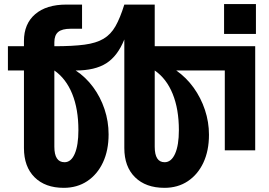

<svg xmlns="http://www.w3.org/2000/svg" viewBox="-20 -722 1291 922"><path d="M1056 -702.5H1209V-559H1056ZM826.5 -383.5Q874.5 -350 909.8 -301Q945 -252 964.2 -194Q983.5 -136 983.5 -75Q983.5 1.5 956.8 58.8Q930 116 882 148Q834 180 770 180Q680 180 628.5 129.2Q577 78.5 577 -11V-532.5Q545 -453 490.5 -418.2Q436 -383.5 343.5 -383.5Q391.5 -352 427 -304Q462.5 -256 482 -197.5Q501.5 -139 501.5 -77Q501.5 0 474.5 57.8Q447.5 115.5 399 147.8Q350.5 180 286 180Q197 180 146 129.2Q95 78.5 95 -11V-383.5H18V-500H95V-525Q95 -607.5 148.8 -653.8Q202.5 -700 298.5 -700H374V-584H320Q278 -584 259.5 -568.5Q241 -553 241 -519V-500Q329 -500 385.5 -507.5Q442 -515 477 -535.8Q512 -556.5 534.5 -596Q557 -635.5 577 -700H723V-500H1205.5V0H1059.5V-383.5ZM723 -383.5V-17.5Q723 57 770.5 57Q802.5 57 820.8 16.2Q839 -24.5 839 -97Q839 -198 809.2 -271.2Q779.5 -344.5 723 -383.5ZM241 -383.5V-17.5Q241 57 290 57Q321.5 57 339 16.2Q356.5 -24.5 356.5 -97Q356.5 -198 326.8 -271.2Q297 -344.5 241 -383.5Z"/></svg>

Font: Overused Grotesk
Style: Bold
Weight: 710
Version: Version 0.004